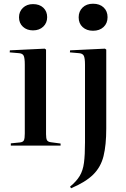

<svg xmlns="http://www.w3.org/2000/svg" viewBox="-20 -781 677 1030"><path d="M157 -618Q124 -618 103 -637.5Q82 -657 82 -688Q82 -719 103 -739Q124 -759 157 -759Q192 -759 212.5 -739.5Q233 -720 233 -689Q233 -658 212 -638Q191 -618 157 -618ZM38 0V-12L88 -17Q104 -19 108.5 -29Q113 -39 113 -65V-435Q113 -469 107 -482Q101 -495 79 -496L32 -500L33 -511L220 -520L227 -515V-61Q227 -38 232 -29Q237 -20 253 -18L305 -11V0ZM479 -616Q445 -616 423.5 -635.5Q402 -655 402 -688Q402 -720 423 -740.5Q444 -761 479 -761Q515 -761 536 -741Q557 -721 557 -689Q557 -656 535.5 -636Q514 -616 479 -616ZM361 229 356 220Q390 192 407.5 163Q425 134 430.5 92Q436 50 436 -17V-434Q436 -469 429.5 -482Q423 -495 401 -496L355 -500L356 -511L543 -520L550 -515V-91Q550 -3 535.5 56Q521 115 480 155.5Q439 196 361 229Z"/></svg>

Font: Literata 72pt Medium
Style: Regular
Weight: 500
Designer: Latin by Veronika Burian and Jose Scaglione. Greek by Irene Vlachou. Cyrillic by Vera Evstafieva.
Foundry: TypeTogether
Version: Version 3.002